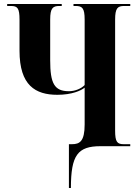

<svg xmlns="http://www.w3.org/2000/svg" viewBox="-20 -734 693 964"><path d="M326 210H336C336 45 370 0 485 0H634V-10H602C569 -10 558 -20 558 -78V-636C558 -693 571 -704 603 -704H634V-714H349V-704H360C393 -704 405 -693 405 -636V-307C389 -290 358 -276 326 -276C253 -276 232 -315 232 -431V-636C232 -693 245 -704 278 -704H290V-714H16V-704H35C68 -704 78 -693 78 -635V-479C78 -305 158 -258 268 -258C341 -258 387 -279 405 -294V-109C405 -24 380 -10 341 -10H326Z"/></svg>

Font: Noto Serif Display Condensed Extra
Style: Regular
Weight: 800
Width: 3
Designer: Monotype Design Team
Foundry: Monotype Imaging Inc.
Version: Version 1.900